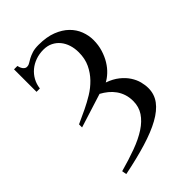

<svg xmlns="http://www.w3.org/2000/svg" viewBox="-227 -775 972 972"><g transform="rotate(-45 258.5 -289.5)"><path d="M474.6 -129.4Q474.6 -85.9 449.5 -52Q424.3 -18.1 375.2 9Q326.2 36.1 253.9 58.1Q181.6 80.1 87.4 99.1L83 74.2Q148.4 56.2 202.1 36.4Q255.9 16.6 293.9 -8.3Q332 -33.2 353 -64.7Q374 -96.2 374 -137.7Q374 -164.1 366.7 -186.3Q359.4 -208.5 346.4 -226.6Q333.5 -244.6 316.2 -258.8Q298.8 -272.9 278.8 -283.7L96.2 -226.1V-248L170.9 -282.7Q202.6 -297.9 235.1 -317.6Q267.6 -337.4 293.9 -364.5Q320.3 -391.6 336.9 -426.5Q353.5 -461.4 353.5 -506.8Q353.5 -535.2 345.7 -559.8Q337.9 -584.5 322.8 -603Q307.6 -621.6 285.9 -632.3Q264.2 -643.1 235.8 -643.1Q206.1 -643.1 179.9 -633.8Q153.8 -624.5 133.8 -607.9Q113.8 -591.3 100.8 -567.9Q87.9 -544.4 84.5 -516.6H60.5V-677.7H84.5Q88.4 -661.1 94.2 -653.3Q100.1 -645.5 105.5 -642.6Q111.8 -639.2 118.7 -640.1Q127.4 -640.1 136.5 -646Q145.5 -651.9 158.7 -658.9Q171.9 -666 190.2 -671.9Q208.5 -677.7 235.8 -677.7Q293 -677.7 333.5 -661.9Q374 -646 399.9 -620.6Q425.8 -595.2 438 -563Q450.2 -530.8 450.2 -498.5Q450.2 -461.9 440.4 -430.4Q430.7 -398.9 415.3 -373.8Q399.9 -348.6 380.6 -330.6Q361.3 -312.5 341.8 -302.2Q379.9 -288.6 405.5 -268.1Q431.2 -247.6 446.5 -223.9Q461.9 -200.2 468.3 -175.8Q474.6 -151.4 474.6 -129.4Z"/></g></svg>

Font: Doulos SIL
Style: Regular
Weight: 400
Designer: Walt Agee, Victor Gaultney, Peter Martin, Debbi Hosken
Foundry: SIL International
Version: Version 4.110; 2011; Maintenance release